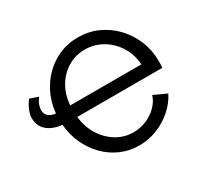

<svg xmlns="http://www.w3.org/2000/svg" viewBox="-149 -911 1165 1111"><g transform="rotate(-30 433.0 -355.0)"><path d="M24 -443Q24 -465 34.5 -492Q45 -519 67 -549L123 -530Q107 -509 100.5 -490Q94 -471 94 -456Q94 -430 111.5 -415Q129 -400 159 -397Q168 -488 213.5 -560Q259 -632 330.5 -673.5Q402 -715 489 -715Q559 -715 620 -687.5Q681 -660 727.5 -611Q774 -562 800 -498Q826 -434 826 -361Q826 -348 825.5 -336Q825 -324 823 -318H256Q263 -249 296.5 -195Q330 -141 381.5 -109.5Q433 -78 494 -78Q540 -78 581 -95Q622 -112 652.5 -142.5Q683 -173 695 -211L780 -172Q754 -120 708 -80Q662 -40 604.5 -17.5Q547 5 486 5Q422 5 365 -19.5Q308 -44 264 -88.5Q220 -133 192.5 -192Q165 -251 159 -321Q95 -328 59.5 -359.5Q24 -391 24 -443ZM487 -634Q425 -634 373.5 -603Q322 -572 290.5 -518.5Q259 -465 254 -396H729Q725 -463 691.5 -517Q658 -571 604.5 -602.5Q551 -634 487 -634Z"/></g></svg>

Font: Raleway Medium
Style: Regular
Weight: 500
Designer: Matt McInerney, Pablo Impallari, Rodrigo Fuenzalida
Foundry: Matt McInerney, Pablo Impallari, Rodrigo Fuenzalida
Version: Version 4.026